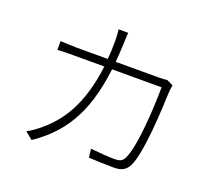

<svg xmlns="http://www.w3.org/2000/svg" viewBox="-131 -950 1262 1138"><g transform="rotate(20 500.0 -380.5)"><path d="M846 -574 807 -593C794 -592 778 -590 750 -590H482C485 -625 488 -662 489 -701C490 -725 491 -755 493 -777H432C436 -754 437 -723 437 -700C437 -661 435 -625 432 -590H238C199 -590 164 -592 133 -594V-538C165 -541 196 -541 239 -541H428C399 -299 312 -168 210 -82C186 -61 151 -35 125 -22L172 16C330 -92 441 -238 477 -541H789C789 -435 777 -162 733 -77C722 -53 701 -46 674 -46C630 -46 577 -50 521 -56L527 -2C581 1 638 3 684 3C732 3 759 -10 779 -48C825 -141 837 -438 840 -527C841 -541 843 -556 846 -574Z"/></g></svg>

Font: Noto Sans HK Light
Style: Regular
Weight: 300
Designer: Ryoko NISHIZUKA 西塚涼子 (kana, bopomofo & ideographs); Paul D. Hunt (Latin, Greek & Cyrillic); Sandoll Communications 산돌커뮤니
Foundry: Adobe
Version: Version 2.004;hotconv 1.0.118;makeotfexe 2.5.65603